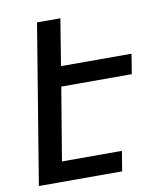

<svg xmlns="http://www.w3.org/2000/svg" viewBox="-82 -805 765 874"><g transform="rotate(-10 300.0 -367.5)"><path d="M27 0 148 -735H256L221 -520H547L532 -428H206L150 -92H427L412 0Z"/></g></svg>

Font: Iosevka Semibold Extended
Style: Italic
Weight: 600
Width: 7
Italic angle: -9°
Monospace: yes
Designer: Belleve Invis
Foundry: Belleve Invis
Version: Version 32.5.0; ttfautohint (v1.8.4)